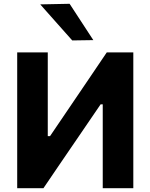

<svg xmlns="http://www.w3.org/2000/svg" viewBox="-20 -988 790 1008"><path d="M70.3 0Q70.3 -57.6 70.3 -111.6Q70.3 -165.5 70.3 -232.4V-474.4Q70.3 -543.6 70.3 -599Q70.3 -654.4 70.3 -713H230.8Q230.8 -654.1 230.8 -598.4Q230.8 -542.7 230.8 -473.4V-273.2H242.6L358.1 -443.5Q401.9 -508 446.7 -574.1Q491.6 -640.1 540.6 -713H679.9Q679.9 -654.4 679.9 -599Q679.9 -543.6 679.9 -474.4V-232.4Q679.9 -165.5 679.9 -111.6Q679.9 -57.6 679.9 0H519.4Q519.4 -57.9 519.4 -112Q519.4 -166.2 519.4 -233.3V-440.2H508.2L391.7 -269.4Q338.5 -191.7 294 -126.4Q249.5 -61 208.1 0ZM359.3 -775.7Q332.2 -806.6 304.4 -837.5Q276.7 -868.5 248.6 -900.3Q220.5 -932.2 191.2 -965L345.4 -968.1Q376.7 -920.2 407.7 -872.7Q438.7 -825.2 469.9 -777.4Z"/></svg>

Font: Commissioner Thin
Style: Regular
Weight: 100
Designer: Kostas Bartsokas
Foundry: Kostas Bartsokas
Version: Version 1.001;gftools[0.9.23]